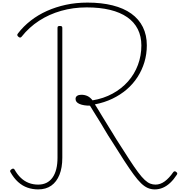

<svg xmlns="http://www.w3.org/2000/svg" viewBox="-20 -1440 1407 1479"><path d="M1172 19Q1144 19 1118.5 8Q1093 -3 1067 -28Q1041 -53 1009.5 -96Q978 -139 937.5 -201Q897 -263 843 -350Q828 -373 814 -395Q800 -417 786.5 -440.5Q773 -464 759 -487Q745 -510 730.5 -533Q716 -556 701.5 -579.5Q687 -603 673 -626Q624 -626 593 -639Q562 -652 562 -678Q562 -694 574.5 -702Q587 -710 606 -710Q633 -710 654 -700Q675 -690 693 -667Q778 -681 847.5 -719Q917 -757 966.5 -813Q1016 -869 1042.5 -940Q1069 -1011 1069 -1090Q1069 -1160 1041.5 -1215Q1014 -1270 960 -1307.5Q906 -1345 827.5 -1364Q749 -1383 648 -1383Q544 -1383 451 -1356.5Q358 -1330 281 -1280Q204 -1230 147 -1158Q144 -1154 139 -1151.5Q134 -1149 127 -1153Q117 -1159 114 -1166.5Q111 -1174 118 -1182Q160 -1237 216.5 -1281Q273 -1325 341 -1355.5Q409 -1386 487 -1403Q565 -1420 654 -1420Q762 -1420 847.5 -1398.5Q933 -1377 991.5 -1335Q1050 -1293 1080.5 -1231.5Q1111 -1170 1111 -1091Q1111 -1023 1092.5 -961.5Q1074 -900 1039.5 -846.5Q1005 -793 956 -751Q907 -709 845.5 -679.5Q784 -650 711 -636Q725 -615 738 -593Q751 -571 764.5 -549Q778 -527 791.5 -505Q805 -483 818.5 -461Q832 -439 846.5 -416Q861 -393 875 -369Q933 -278 973.5 -215.5Q1014 -153 1043.5 -113.5Q1073 -74 1095.5 -53.5Q1118 -33 1137.5 -25.5Q1157 -18 1178 -18Q1215 -18 1249 -43Q1283 -68 1314 -113Q1319 -120 1325.5 -120.5Q1332 -121 1339 -114Q1346 -109 1345.5 -103Q1345 -97 1340 -91Q1318 -57 1291.5 -32Q1265 -7 1235 6Q1205 19 1172 19ZM274 19Q231 19 192 5.5Q153 -8 119.5 -38Q86 -68 60 -115Q56 -122 59.5 -127.5Q63 -133 70 -137Q77 -142 82.5 -141Q88 -140 92 -134Q113 -96 140.5 -70Q168 -44 201.5 -31Q235 -18 274 -18Q346 -18 384.5 -72Q423 -126 423 -225V-1225Q423 -1234 427 -1237Q431 -1240 441 -1240Q451 -1240 455.5 -1237Q460 -1234 460 -1225V-225Q460 -148 438 -93.5Q416 -39 375 -10Q334 19 274 19Z"/></svg>

Font: Playwrite BE WAL Thin
Style: Regular
Weight: 250
Version: Version 1.002